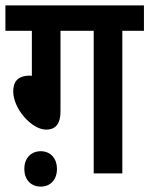

<svg xmlns="http://www.w3.org/2000/svg" viewBox="-20 -642 553 711"><path d="M204 -528H327V0H433V-528H513V-622H0V-528H98V-361L92 -362C43 -362 29 -337 29 -303C29 -241 96 -162 151 -162C187 -162 204 -185 204 -229ZM70 -17C70 22 93 49 131 49C168 49 191 22 191 -17C191 -54 168 -82 131 -82C93 -82 70 -54 70 -17Z"/></svg>

Font: Noto Sans Devanagari UI Condensed SemiBold
Style: Regular
Weight: 600
Width: 3
Designer: Jelle Bosma - Monotype Design Team
Foundry: Monotype Imaging Inc.
Version: Version 2.003